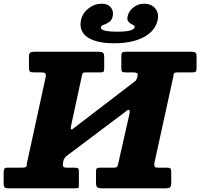

<svg xmlns="http://www.w3.org/2000/svg" viewBox="-52 -1034 1099 1054"><path d="M739 -1013.5Q779 -1013.5 800.2 -987.8Q821.5 -962 813.5 -924Q800 -863.5 737 -830Q674 -796.5 575 -796.5Q475.5 -796.5 427.5 -830.2Q379.5 -864 393 -925Q401 -962 433.8 -987.8Q466.5 -1013.5 507 -1013.5Q540.5 -1013.5 556.8 -993Q573 -972.5 566.5 -944Q562 -922.5 546.8 -912.8Q531.5 -903 517.5 -898Q503.5 -893 502 -885Q496.5 -860 593.5 -860Q682 -860 687.5 -885Q688.5 -891 681.8 -895Q675 -899 665.8 -904.2Q656.5 -909.5 650.8 -918.5Q645 -927.5 648.5 -944Q654.5 -972.5 680 -993Q705.5 -1013.5 739 -1013.5ZM703 -617Q706.5 -629 699.8 -632.8Q693 -636.5 680 -636.5H639.5Q623 -636.5 618.5 -640.5Q614 -644.5 614 -660.5V-722Q614 -740.5 618.8 -745.2Q623.5 -750 641.5 -750H999.5Q1013 -750 1020 -746Q1027 -742 1027 -727V-658.5Q1027 -645 1022.5 -640.8Q1018 -636.5 1003.5 -636.5H922Q907 -636.5 903.5 -631.5Q900 -626.5 899 -611.5L795 -136.5Q794.5 -123.5 797.8 -118.5Q801 -113.5 814.5 -113.5H864Q879 -113.5 883.5 -108.8Q888 -104 888 -88.5V-35.5Q888 -11.5 881.5 -5.8Q875 0 852 0H509.5Q490 0 482.5 -5.2Q475 -10.5 475 -31.5V-92.5Q475 -105.5 479.5 -109.5Q484 -113.5 497 -113.5H569.5Q586 -113.5 590 -117.8Q594 -122 597.5 -138L657.5 -403.5Q662.5 -424.5 657.8 -429.2Q653 -434 643 -425.5L312.5 -177Q307 -171.5 302.5 -166Q298 -160.5 296 -150.5L294 -140.5Q291.5 -127 295.2 -120.2Q299 -113.5 314.5 -113.5H357Q370.5 -113.5 375.8 -110.5Q381 -107.5 381 -93.5V-30.5Q381 -10 379.8 -5Q378.5 0 359.5 0H-1Q-20.5 0 -26.2 -4.8Q-32 -9.5 -32 -30V-84.5Q-32 -100.5 -28.5 -107Q-25 -113.5 -9.5 -113.5H66Q82.5 -113.5 89 -116.5Q95.5 -119.5 95.5 -136.5L199.5 -614.5Q200.5 -628.5 195 -632.5Q189.5 -636.5 174.5 -636.5H135.5Q118 -636.5 112.5 -641.2Q107 -646 107 -664.5V-724.5Q107 -741 114.8 -745.5Q122.5 -750 138 -750H485Q503.5 -750 511.8 -745.5Q520 -741 520 -721V-659Q520 -644 516 -640.2Q512 -636.5 497.5 -636.5H418Q405 -636.5 402.5 -632.5Q400 -628.5 397 -615.5L339.5 -350Q334.5 -329 338 -324.8Q341.5 -320.5 352.5 -330L691 -589.5Q697.5 -595 700.5 -607.5Z"/></svg>

Font: Besley* Heavy
Style: Italic
Weight: 800
Italic angle: -13°
Designer: Owen Earl
Foundry: indestructible type*
Version: Version 3.000; ttfautohint (v1.8.3)